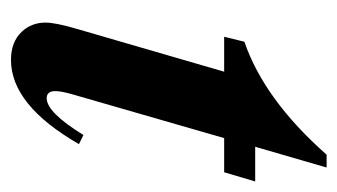

<svg xmlns="http://www.w3.org/2000/svg" viewBox="-155 -457 627 357"><g transform="rotate(90 158.5 -278.5)"><path d="M317.4 -439.5 300.3 -381.8H236.8L155.8 -101.1Q149.4 -79.1 149.4 -67.9Q149.4 -51.8 162.6 -51.8Q189 -51.8 231 -120.1L248 -111.8Q175.3 14.6 91.3 14.6Q57.6 14.6 38.6 -5.9Q22 -23.9 22 -49.8Q22 -67.9 33.7 -107.9L113.3 -381.8H48.3L57.6 -419.4Q165.5 -456.5 267.6 -572.3H291.5L252.9 -439.5Z"/></g></svg>

Font: Dai Banna SIL Book
Style: BoldOblique
Weight: 700
Italic angle: -11°
Designer: Victor Gaultney
Foundry: SIL International
Version: Version 2.000